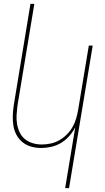

<svg xmlns="http://www.w3.org/2000/svg" viewBox="-20 -755 540 990"><path d="M316 215 368 -99Q356 -75 337 -53.5Q318 -32 294.5 -18Q271 -4 244.5 2Q218 8 192 8Q165 8 140.5 1Q116 -6 96.5 -21.5Q77 -37 65 -59.5Q53 -82 49 -107.5Q45 -133 46 -159.5Q47 -186 51 -213L137 -735H157L70 -210Q67 -186 65.5 -162Q64 -138 68 -115Q72 -92 82 -71.5Q92 -51 109.5 -37Q127 -23 149.5 -16.5Q172 -10 196 -10Q218 -10 241.5 -15Q265 -20 286 -32Q307 -44 324.5 -61.5Q342 -79 354 -100Q366 -121 372.5 -143.5Q379 -166 383 -189L438 -520H458L336 215Z"/></svg>

Font: Iosevka Thin Oblique
Style: Regular
Weight: 100
Italic angle: -9°
Monospace: yes
Designer: Belleve Invis
Foundry: Belleve Invis
Version: Version 32.5.0; ttfautohint (v1.8.4)